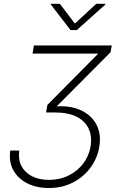

<svg xmlns="http://www.w3.org/2000/svg" viewBox="-20 -780 639 993"><path d="M232.4 192.4Q168.9 192.4 120.8 168Q72.8 143.6 48.8 99.9Q24.9 56.2 33.2 -1.5H79.6Q73.2 43.9 90.8 78.1Q108.4 112.3 145.3 131.3Q182.1 150.4 233.4 150.4Q289.1 150.4 334.7 127.7Q380.4 105 410.2 66.2Q439.9 27.3 448.2 -21.5Q457 -74.7 438.5 -114.5Q419.9 -154.3 376.2 -176.3Q332.5 -198.2 265.6 -198.2H218.3L225.1 -237.3L486.3 -501V-502.9H148.4L155.3 -544.9H558.1L551.8 -509.8L260.7 -217.3L262.7 -229.5Q343.8 -235.4 398.9 -209.5Q454.1 -183.6 479.2 -134.8Q504.4 -85.9 493.7 -21.5Q483.9 38.1 448.2 86.7Q412.6 135.3 357.2 163.8Q301.8 192.4 232.4 192.4ZM289.6 -760.3 367.2 -658.2 478 -760.3H525.4L524.9 -756.8L377.4 -624.5H344.7L242.7 -756.8L243.2 -760.3Z"/></svg>

Font: Inter 16pt ExtraLight
Style: Italic
Weight: 250
Italic angle: -9.3988°
Version: Version 4.001;git-66647c0bb